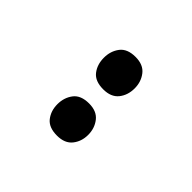

<svg xmlns="http://www.w3.org/2000/svg" viewBox="14 -976 578 578"><g transform="rotate(-45 303.5 -686.5)"><path d="M136 -686Q136 -721 156 -736.5Q176 -752 204 -752Q232 -752 252.5 -736.5Q273 -721 273 -686Q273 -653 252.5 -637Q232 -621 204 -621Q176 -621 156 -637Q136 -653 136 -686ZM333 -686Q333 -721 353 -736.5Q373 -752 402 -752Q430 -752 450.5 -736.5Q471 -721 471 -686Q471 -653 450.5 -637Q430 -621 402 -621Q373 -621 353 -637Q333 -653 333 -686Z"/></g></svg>

Font: RS Noto Sans
Style: Bold
Weight: 700
Designer: Monotype Design Team
Foundry: Monotype Imaging Inc.
Version: Version 3.10